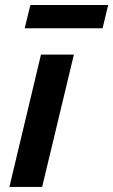

<svg xmlns="http://www.w3.org/2000/svg" viewBox="-20 -740 448 760"><path d="M17.2 0 142.2 -524H272.5L146.8 0ZM77.8 -628.2 100.2 -720.2H408.2L386 -628.2Z"/></svg>

Font: Ubuntu Sans
Style: Italic
Weight: 400
Italic angle: -13.5°
Designer: Dalton Maag Ltd
Foundry: Dalton Maag Ltd
Version: Version 1.006